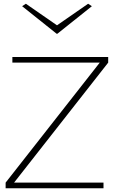

<svg xmlns="http://www.w3.org/2000/svg" viewBox="-20 -1004 607 1024"><path d="M10 0V-30L512 -670H46V-700H557V-670L55 -30H532V0ZM118 -984 284 -869 450 -984 470 -971 286 -824H282L98 -971Z"/></svg>

Font: Panamera Light
Style: Regular
Weight: 300
Designer: Bastien Sozeau
Foundry: NBR — Bastien Sozeau
Version: Version 3.002; ttfautohint (v1.8.4.7-5d5b);gftools[0.9.33]